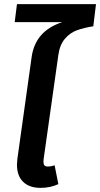

<svg xmlns="http://www.w3.org/2000/svg" viewBox="-20 -893 484 928"><path d="M444 -873 431 -766Q386 -759 352.5 -747Q319 -735 294 -706Q269 -677 262 -627L191 -125Q190 -120 190 -112Q190 -99 195 -93.5Q200 -88 212 -88Q226 -88 244 -94L262 -3Q223 15 176 15Q122 15 92 -14Q62 -43 62 -97Q62 -105 64 -125L133 -618Q151 -744 281 -786H51L62 -873Z"/></svg>

Font: FiraGO Medium
Style: Italic
Weight: 500
Italic angle: -8°
Designer: bBox Type GmbH
Foundry: bBox Type GmbH
Version: Version 1.001